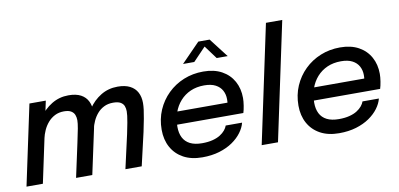

<svg xmlns="http://www.w3.org/2000/svg" viewBox="-73 -1013 2605 1253"><g transform="rotate(-10 1229.0 -386.0)"><path d="M343 0 391.5 -224.5Q404 -281 410.2 -315.5Q416.5 -350 416.5 -369.5Q416.5 -388.5 410.2 -404.8Q404 -421 387.5 -431.2Q371 -441.5 340 -441.5Q306 -441.5 279.5 -428Q253 -414.5 233.8 -392.2Q214.5 -370 202.2 -342.8Q190 -315.5 184 -288L143 -313Q156.5 -375.5 190.8 -426.8Q225 -478 275.5 -508.8Q326 -539.5 387 -539.5Q437.5 -539.5 469 -522.5Q500.5 -505.5 515.2 -475.2Q530 -445 530 -405Q530 -387 526 -361.2Q522 -335.5 514.8 -299.2Q507.5 -263 496.5 -214L450.5 0ZM14.5 0 127.5 -531H236L123 0ZM670 0 720.5 -224Q730 -269 735 -296.5Q740 -324 742 -341.2Q744 -358.5 744 -371Q744 -390 737.8 -406Q731.5 -422 714.5 -431.8Q697.5 -441.5 665.5 -441.5Q631 -441.5 604.8 -428.2Q578.5 -415 560 -393.2Q541.5 -371.5 529.8 -345.5Q518 -319.5 512.5 -294L472 -318Q484.5 -378 518 -428.5Q551.5 -479 601.2 -509.2Q651 -539.5 713 -539.5Q762 -539.5 794.2 -523Q826.5 -506.5 842.2 -476.5Q858 -446.5 858 -406Q858 -386.5 855 -362Q852 -337.5 845.5 -303Q839 -268.5 828.5 -218.5L778 0Z M1003.5 -227.5 1021 -312H1412L1396.5 -287Q1399 -297.5 1400.8 -307.8Q1402.5 -318 1402.5 -335Q1402.5 -367 1388.5 -393Q1374.5 -419 1345.5 -434.2Q1316.5 -449.5 1270.5 -449.5Q1220 -449.5 1179.8 -431.8Q1139.5 -414 1110.8 -381.8Q1082 -349.5 1067 -306.5Q1052 -263.5 1052 -213Q1052 -171.5 1067 -141.8Q1082 -112 1113.2 -96Q1144.5 -80 1193 -80Q1233 -80 1263 -87.8Q1293 -95.5 1313.5 -108.5Q1334 -121.5 1346.5 -136.8Q1359 -152 1364 -167H1472.5Q1464.5 -134.5 1441 -102.8Q1417.5 -71 1380 -45.2Q1342.5 -19.5 1292 -4.2Q1241.5 11 1179 11Q1106 11 1054.2 -17.2Q1002.5 -45.5 975 -95.8Q947.5 -146 947.5 -212Q947.5 -282.5 973.2 -342Q999 -401.5 1044.5 -446Q1090 -490.5 1150.2 -515Q1210.5 -539.5 1280 -539.5Q1352 -539.5 1402.5 -511.8Q1453 -484 1479.8 -435.5Q1506.5 -387 1506.5 -324.5Q1506.5 -302.5 1502 -274Q1497.5 -245.5 1491.5 -227.5ZM1159.5 -611 1283 -737.5H1358L1455.5 -611H1382.5L1304.5 -716.5H1335L1234 -611Z M1847 -781.5 1681 0H1573L1739 -781.5Z M1910 -227.5 1927.5 -312H2318.5L2303 -287Q2305.5 -297.5 2307.2 -307.8Q2309 -318 2309 -335Q2309 -367 2295 -393Q2281 -419 2252 -434.2Q2223 -449.5 2177 -449.5Q2126.5 -449.5 2086.2 -431.8Q2046 -414 2017.2 -381.8Q1988.5 -349.5 1973.5 -306.5Q1958.5 -263.5 1958.5 -213Q1958.5 -171.5 1973.5 -141.8Q1988.5 -112 2019.8 -96Q2051 -80 2099.5 -80Q2139.5 -80 2169.5 -87.8Q2199.5 -95.5 2220 -108.5Q2240.5 -121.5 2253 -136.8Q2265.5 -152 2270.5 -167H2379Q2371 -134.5 2347.5 -102.8Q2324 -71 2286.5 -45.2Q2249 -19.5 2198.5 -4.2Q2148 11 2085.5 11Q2012.5 11 1960.8 -17.2Q1909 -45.5 1881.5 -95.8Q1854 -146 1854 -212Q1854 -282.5 1879.8 -342Q1905.5 -401.5 1951 -446Q1996.5 -490.5 2056.8 -515Q2117 -539.5 2186.5 -539.5Q2258.5 -539.5 2309 -511.8Q2359.5 -484 2386.2 -435.5Q2413 -387 2413 -324.5Q2413 -302.5 2408.5 -274Q2404 -245.5 2398 -227.5Z"/></g></svg>

Font: Epilogue Medium
Style: Italic
Weight: 500
Italic angle: -12°
Designer: Tyler Finck
Foundry: Etcetera Type Co
Version: Version 2.112